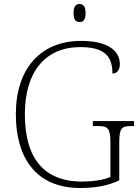

<svg xmlns="http://www.w3.org/2000/svg" viewBox="-20 -928 699 958"><path d="M377 -818C395 -818 407 -828 407 -863C407 -897 395 -908 377 -908C359 -908 347 -897 347 -863C347 -828 359 -818 377 -818ZM379 10C460 10 519 -2 575 -28V-214C575 -288 586 -299 633 -299H649V-324H443V-299H470C518 -299 531 -288 531 -215V-45C498 -30 442 -22 390 -22C188 -22 104 -152 104 -358C104 -570 206 -693 381 -693C506 -693 541 -643 541 -561C563 -561 578 -577 578 -609C578 -669 526 -724 385 -724C182 -724 59 -585 59 -358C59 -137 163 10 379 10Z"/></svg>

Font: Noto Serif Sinhala ExtraLight
Style: Regular
Weight: 200
Designer: Jelle Bosma - Monotype Design Team
Foundry: Monotype Imaging Inc.
Version: Version 2.007